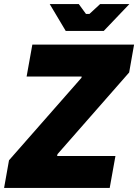

<svg xmlns="http://www.w3.org/2000/svg" viewBox="-45 -918 675 938"><path d="M-25 0H491L519 -156H234L236 -165L586 -564L610 -700H113L85 -544H354L353 -538L-1 -135ZM276 -767H462L587 -898H444L392 -850H375L340 -898H198Z"/></svg>

Font: Fixel Text 20240404 ExtraBold
Style: Italic
Weight: 800
Width: 4
Italic angle: -10°
Designer: AlfaBravo + MacPaw
Foundry: Kyrylo Tkachov, Marchela Mozhyna, Serhii Makarenko, Maria Weinstein, Zakhar Kryvoshyya
Version: Version 1.211;Glyphs 3.2 (3225)